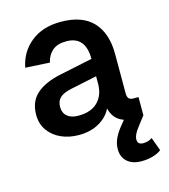

<svg xmlns="http://www.w3.org/2000/svg" viewBox="-113 -635 826 939"><g transform="rotate(-15 300.0 -165.5)"><path d="M226 12Q176 12 136 -6Q96 -24 72 -57.5Q48 -91 48 -137Q48 -204 90.5 -242Q133 -280 213 -297L380 -332Q380 -447 283 -447Q237 -447 212 -425Q187 -403 179 -367L56 -374Q71 -451 130 -498.5Q189 -546 281 -546Q390 -546 444 -488Q498 -430 498 -326V-127Q498 -107 505.5 -99.5Q513 -92 528 -92H554V0Q548 1 534.5 2.5Q521 4 507 4Q411 4 391 -78Q372 -38 328.5 -13Q285 12 226 12ZM247 -80Q312 -80 346 -114.5Q380 -149 380 -208V-244L247 -216Q205 -207 188 -190Q171 -173 171 -144Q171 -114 191 -97Q211 -80 247 -80ZM488 215Q442 215 416 191.5Q390 168 390 129Q390 102 400.5 78Q411 54 431 28L465 -14L554 0L521 43Q503 66 496.5 80Q490 94 490 106Q490 132 519 132Q530 132 542.5 128.5Q555 125 564 118L589 186Q575 198 548 206.5Q521 215 488 215Z"/></g></svg>

Font: Geist Mono SemiBold
Style: Regular
Weight: 600
Monospace: yes
Designer: Basement.studio, Andrés Briganti, Mateo Zaragoza
Foundry: Basement.studio, Vercel, Andrés Briganti, Guido Ferreyra, Mateo Zaragoza
Version: Version 1.500; ttfautohint (v1.8.4.7-5d5b)